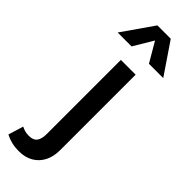

<svg xmlns="http://www.w3.org/2000/svg" viewBox="-387 -774 1011 1011"><g transform="rotate(45 119.0 -268.0)"><path d="M38 225Q5.5 225 -19 218.8Q-43.5 212.5 -64.5 201.5L-39 117Q-26.5 123 -14 126.8Q-1.5 130.5 16 130.5Q49 130.5 62.8 112Q76.5 93.5 76.5 57V-495H186.5V67.5Q186.5 115.5 168.2 150.8Q150 186 116.5 205.5Q83 225 38 225ZM-37.5 -585 84 -759.5H183.5L302 -585H195.5L131.5 -694.5L66 -585Z"/></g></svg>

Font: Geologica Cursive
Style: Regular
Weight: 400
Designer: Sindre Bremnes, Frode Helland
Foundry: Monokrom Skriftforlag AS
Version: Version 1.010;gftools[0.9.28]